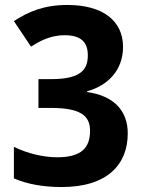

<svg xmlns="http://www.w3.org/2000/svg" viewBox="-20 -795 575 774"><path d="M229 -41C415 -41 495 -134 495 -257C495 -350 438 -409 331 -424V-427C415 -450 476 -512 476 -606C476 -713 392 -775 252 -775C157 -775 95 -748 36 -710L105 -607C135 -626 180 -653 240 -653C308 -653 334 -624 334 -572C334 -515 307 -476 186 -476H135V-360H184C306 -360 343 -328 343 -268C343 -200 309 -161 211 -161C156 -161 94 -175 36 -203V-76C91 -52 156 -41 229 -41Z"/></svg>

Font: Noto Sans Tamil UI SemiCondensed
Style: Bold
Weight: 700
Width: 4
Designer: Jelle Bosma - Monotype Design Team
Foundry: Monotype Imaging Inc.
Version: Version 2.004